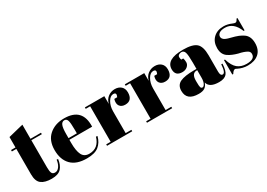

<svg xmlns="http://www.w3.org/2000/svg" viewBox="-0 -1351 2869 2061"><g transform="rotate(-30 1434.0 -320.5)"><path d="M60 -143V-458H5V-476H60V-605L246 -651V-476H376V-458H246V-121Q246 -74 255.5 -52Q265 -30 295 -30Q325 -30 347.5 -60Q370 -90 377 -142L394 -140Q386 -71 350 -30.5Q314 10 231 10Q148 10 104 -23Q60 -56 60 -143Z M666 -486Q893 -486 884 -258H602V-219Q602 -121 627 -71Q652 -21 714 -21Q830 -21 866 -145L884 -142Q865 -70 815.5 -30Q766 10 667 10Q538 10 473.5 -56.5Q409 -123 409 -241.5Q409 -360 481.5 -423Q554 -486 666 -486ZM603 -278H706V-327Q706 -408 696.5 -437.5Q687 -467 658.5 -467Q630 -467 616.5 -435.5Q603 -404 603 -327Z M1254 -448Q1217 -448 1189 -400Q1161 -352 1161 -286V-18H1232V0H920V-18H975V-458H920V-476H1161V-380Q1174 -431 1211 -458.5Q1248 -486 1295 -486Q1342 -486 1371.5 -459.5Q1401 -433 1401 -384.5Q1401 -336 1379 -310Q1357 -284 1311.5 -284Q1266 -284 1244.5 -314Q1223 -344 1239 -397H1275Q1300 -448 1254 -448Z M1749 -448Q1712 -448 1684 -400Q1656 -352 1656 -286V-18H1727V0H1415V-18H1470V-458H1415V-476H1656V-380Q1669 -431 1706 -458.5Q1743 -486 1790 -486Q1837 -486 1866.5 -459.5Q1896 -433 1896 -384.5Q1896 -336 1874 -310Q1852 -284 1806.5 -284Q1761 -284 1739.5 -314Q1718 -344 1734 -397H1770Q1795 -448 1749 -448Z M2135 -235H2164V-312Q2164 -407 2153.5 -439.5Q2143 -472 2113 -472Q2095 -472 2080.5 -462.5Q2066 -453 2066 -436.5Q2066 -420 2072 -403H2097Q2105 -382 2105 -352.5Q2105 -323 2080 -301.5Q2055 -280 2017 -280Q1931 -280 1931 -363Q1931 -486 2140 -486Q2259 -486 2304.5 -445.5Q2350 -405 2350 -297V-94Q2350 -42 2379 -42Q2413 -42 2419 -145L2434 -144Q2430 -56 2401 -23Q2372 10 2306 10Q2186 10 2168 -64Q2155 -26 2129 -8Q2103 10 2053 10Q1905 10 1905 -111Q1905 -182 1961.5 -208.5Q2018 -235 2135 -235ZM2164 -126V-219H2157Q2095 -219 2095 -128V-112Q2095 -60 2100.5 -45Q2106 -30 2121.5 -30Q2137 -30 2150.5 -55.5Q2164 -81 2164 -126Z M2467 10V-169H2479Q2505 -82 2549 -47Q2593 -12 2659 -12Q2761 -12 2761 -77Q2761 -105 2736 -119Q2697 -141 2636 -153Q2568 -171 2522 -201Q2467 -237 2467 -315Q2467 -393 2515 -439.5Q2563 -486 2643 -486Q2692 -486 2744 -463Q2763 -455 2773 -455Q2783 -455 2790 -462Q2797 -469 2807 -488H2818V-335H2806Q2755 -465 2648 -465Q2601 -465 2578 -448.5Q2555 -432 2555 -407Q2555 -392 2562 -383.5Q2569 -375 2573 -371Q2577 -367 2586 -362.5Q2595 -358 2601 -355.5Q2607 -353 2619.5 -349Q2632 -345 2638 -344Q2706 -327 2736 -314.5Q2766 -302 2793 -284Q2848 -246 2848 -161.5Q2848 -77 2798 -33.5Q2748 10 2661 10Q2599 10 2541 -19Q2529 -27 2522 -27Q2500 -27 2479 10Z"/></g></svg>

Font: Abril Fatface
Style: Regular
Weight: 400
Designer: Veronika Burian, Jos Scaglione
Foundry: TypeTogether
Version: Version 1.001